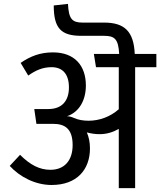

<svg xmlns="http://www.w3.org/2000/svg" viewBox="-20 -966 823 986"><path d="M30 -114C82 -57 162 -16 245 -16C375 -16 442 -95 442 -204C442 -236 436 -263 426 -286C448 -280 470 -277 491 -277C528 -277 560 -287 590 -304V0H674V-621H783V-689H672C667 -805 619 -850 515 -850H404C350 -850 333 -869 329 -946L256 -938C256 -821 293 -782 398 -782H515C568 -782 588 -766 592 -689H462L473 -621H590V-405C546 -366 490 -346 435 -346C408 -346 382 -350 358 -361C347 -366 335 -369 324 -369C389 -391 421 -454 421 -527C421 -628 364 -697 252 -697C187 -697 137 -678 86 -643L125 -578C162 -604 198 -621 245 -621C300 -621 334 -587 334 -517C334 -449 299 -406 228 -406H156L167 -330H252C309 -330 353 -309 353 -221C353 -142 311 -94 239 -94C183 -94 135 -119 83 -171Z"/></svg>

Font: FiraGO Unicode
Style: Regular
Weight: 400
Designer: bBox Type
Foundry: bBox Type GmbH
Version: Version 1.001;PS 001.001;hotconv 1.0.88;makeotf.lib2.5.64775